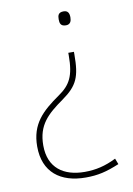

<svg xmlns="http://www.w3.org/2000/svg" viewBox="-84 -593 580 839"><g transform="rotate(-10 206.5 -174.0)"><path d="M283 -509C283 -526 278 -540 258 -540C234 -540 231 -526 231 -509C231 -493 234 -478 258 -478C278 -478 283 -493 283 -509ZM272 -346V-358H247V-346C247 -255 226 -218 174 -182C95 -127 42 -78 42 22C42 136 116 192 228 192C282 192 320 183 378 159L368 133C320 157 277 167 228 167C135 167 69 122 69 22C69 -69 115 -110 187 -161C256 -210 272 -247 272 -346Z"/></g></svg>

Font: Noto Sans Lao Thin
Style: Regular
Weight: 100
Designer: Monotype Design Team
Foundry: Monotype Imaging Inc.
Version: Version 2.003